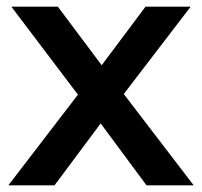

<svg xmlns="http://www.w3.org/2000/svg" viewBox="-20 -554 604 574"><path d="M418 0 281 -185 143 0H5L213 -271L14 -534H153L284 -359L415 -534H550L350 -273L559 0Z"/></svg>

Font: Montserrat Alternates SemiBold
Style: Regular
Weight: 600
Designer: Julieta Ulanovsky
Foundry: Julieta Ulanovsky
Version: Version 7.200